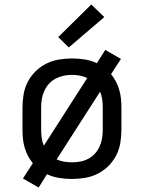

<svg xmlns="http://www.w3.org/2000/svg" viewBox="-20 -788 640 854"><path d="M152 46 82 6 126 -62Q113 -78 104 -95.5Q95 -113 89.5 -132Q84 -151 82 -170.5Q80 -190 80 -210V-310Q80 -339 85 -368.5Q90 -398 103.5 -424Q117 -450 138.5 -471Q160 -492 186 -505Q212 -518 241.5 -523Q271 -528 300 -528Q328 -528 356.5 -523.5Q385 -519 411 -507L448 -566L518 -526L474 -458Q487 -442 496 -424.5Q505 -407 510.5 -388Q516 -369 518 -349.5Q520 -330 520 -310V-210Q520 -181 515 -151.5Q510 -122 496.5 -96Q483 -70 461.5 -49Q440 -28 414 -15Q388 -2 358.5 3Q329 8 300 8Q272 8 243.5 3.5Q215 -1 189 -13ZM175 -140 368 -441Q353 -448 335.5 -451.5Q318 -455 300 -455Q281 -455 262.5 -451Q244 -447 227 -438Q210 -429 197.5 -415Q185 -401 177 -383.5Q169 -366 166 -347.5Q163 -329 163 -310V-210Q163 -192 165.5 -174Q168 -156 175 -140ZM300 -66Q319 -66 337.5 -69.5Q356 -73 373 -82Q390 -91 402.5 -105Q415 -119 423 -136.5Q431 -154 434 -172.5Q437 -191 437 -210V-310Q437 -328 434.5 -346Q432 -364 425 -380L232 -79Q247 -72 264.5 -69Q282 -66 300 -66ZM286 -577 239 -623 386 -768 444 -712Z"/></svg>

Font: Iosevka SS04 Extended
Style: Regular
Weight: 400
Width: 7
Monospace: yes
Designer: Belleve Invis
Foundry: Belleve Invis
Version: Version 19.0.0; ttfautohint (v1.8.4)